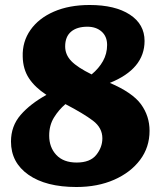

<svg xmlns="http://www.w3.org/2000/svg" viewBox="-20 -735 641 769"><path d="M24 -168Q24 -230 62.5 -274.5Q101 -319 166 -355Q120 -385 96 -421.5Q72 -458 71 -508Q69 -568 102 -615Q135 -662 196 -688.5Q257 -715 339 -715Q441 -715 500 -676.5Q559 -638 559 -571Q559 -459 420 -403Q511 -364 545 -317Q579 -270 579 -211Q579 -145 541 -94.5Q503 -44 437 -15Q371 14 286 14Q164 14 94 -35Q24 -84 24 -168ZM241 -549Q241 -516 265.5 -490.5Q290 -465 347 -437Q376 -461 392.5 -490.5Q409 -520 409 -555Q409 -589 387 -608.5Q365 -628 330 -628Q288 -628 264.5 -608Q241 -588 241 -549ZM242 -318Q215 -295 196 -264Q177 -233 177 -192Q177 -145 205.5 -114.5Q234 -84 287 -84Q341 -84 365.5 -114.5Q390 -145 390 -181Q390 -223 352.5 -251.5Q315 -280 242 -318Z"/></svg>

Font: Literata 12pt ExtraBold
Style: Italic
Weight: 800
Italic angle: -2°
Designer: Latin by Veronika Burian and Jose Scaglione. Greek by Irene Vlachou. Cyrillic by Vera Evstafieva
Foundry: TypeTogether
Version: Version 3.002